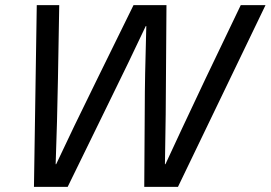

<svg xmlns="http://www.w3.org/2000/svg" viewBox="-20 -732 1060 752"><path d="M545 0 547 -311Q547 -418 553 -630H551Q489 -498 397 -311L245 0H113L124 -712H212L207 -424Q204 -255 198 -89H200Q262 -222 362 -425L503 -712H632L630 -425Q630 -311 626 -89H628Q679 -200 785 -424L923 -712H1020L677 0Z"/></svg>

Font: CST
Style: Italic
Weight: 400
Italic angle: -14°
Version: Version 1.00